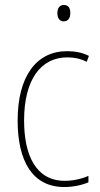

<svg xmlns="http://www.w3.org/2000/svg" viewBox="-20 -743 401 773"><path d="M237 -723C217 -723 211 -706 211 -690C211 -672 219 -657 236 -657C255 -657 263 -671 263 -691C263 -707 258 -723 237 -723ZM239 10C274 10 311 2 336 -9V-35C307 -22 273 -15 241 -15C125 -15 77 -117 77 -258C77 -422 144 -512 251 -512C278 -512 305 -507 329 -494L338 -518C312 -531 284 -537 250 -537C126 -537 51 -435 51 -258C51 -97 109 10 239 10Z"/></svg>

Font: Noto Sans Gujarati UI Condensed Thin
Style: Regular
Weight: 100
Width: 3
Designer: Jelle Bosma - Monotype Design Team, Universal Thirst
Foundry: Monotype Imaging Inc.
Version: Version 2.106